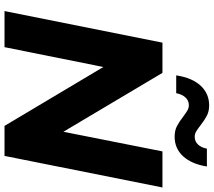

<svg xmlns="http://www.w3.org/2000/svg" viewBox="-68 -879 947 851"><g transform="rotate(90 405.5 -453.5)"><path d="M811 -700 671 0H538L277 -438L189 0H29L169 -700H303L564 -261L651 -700ZM497 -792Q478 -806 468 -811.5Q458 -817 446 -817Q426 -817 412 -802Q398 -787 393 -761H314Q325 -832 360 -869.5Q395 -907 447 -907Q473 -907 492.5 -897Q512 -887 535 -869Q553 -855 563.5 -849Q574 -843 586 -843Q607 -843 620.5 -857.5Q634 -872 639 -897H718Q707 -829 672.5 -791.5Q638 -754 586 -754Q559 -754 539.5 -764Q520 -774 497 -792Z"/></g></svg>

Font: Idrija
Style: Bold Italic
Weight: 700
Italic angle: -11.3°
Designer: Julieta Ulanovsky
Foundry: Julieta Ulanovsky
Version: Version 7.200